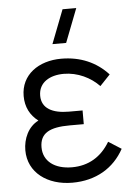

<svg xmlns="http://www.w3.org/2000/svg" viewBox="-55 -822 617 879"><g transform="rotate(-5 253.0 -382.5)"><path d="M242 15C351 15 433.5 -35 480 -120L421 -157.5C381.5 -91 322.5 -55.5 246.5 -55.5C167 -55.5 115 -94.5 115 -158.5C115 -224.5 161 -247.5 253 -247.5H317V-310.5H254C179 -310.5 129.5 -336 129.5 -394.5C129.5 -456 182 -485 245.5 -485C309.5 -485 369 -455.5 408 -414.5L455 -464C401 -523 328 -555 240 -555C136 -555 54 -497.5 54 -399.5C54 -349 74.5 -310 111.5 -282C63 -258 40 -203.5 40 -151.5C40 -48.5 128 15 242 15ZM206 -625H269L329 -780H266Z"/></g></svg>

Font: Eudonet
Style: Regular
Weight: 400
Designer: Mikhail Sharanda
Foundry: Mikhail Sharanda
Version: Version 4.503;Glyphs 3.1.2 (3151)